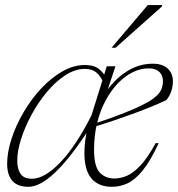

<svg xmlns="http://www.w3.org/2000/svg" viewBox="-20 -710 686 740"><path d="M389 -346.5H382Q418 -402 466.2 -433.2Q514.5 -464.5 568.5 -464.5Q595.5 -464.5 612.5 -455.5Q629.5 -446.5 637.8 -431.5Q646 -416.5 646.5 -398.5Q646.5 -380 641 -361.2Q635.5 -342.5 621.5 -324.5Q596.5 -312.5 564.2 -299.2Q532 -286 495.2 -272.5Q458.5 -259 420 -246Q381.5 -233 343.5 -221.5L344 -233.5Q409 -255 453.5 -272.5Q498 -290 526.2 -304Q554.5 -318 570.5 -330Q586.5 -342 594 -352.2Q601.5 -362.5 604.5 -372.5Q610 -392 606.8 -408.8Q603.5 -425.5 590.5 -436Q577.5 -446.5 552.5 -446.5Q521.5 -446.5 491.2 -431.5Q461 -416.5 434.2 -388.8Q407.5 -361 386.8 -322.2Q366 -283.5 354.2 -235.8Q342.5 -188 342.5 -133Q342.5 -69 364 -45.5Q385.5 -22 421.5 -22Q443 -22 467.5 -31.8Q492 -41.5 520.2 -71Q548.5 -100.5 580 -158.5L591.5 -158Q559.5 -89 529.8 -52.8Q500 -16.5 471 -3.2Q442 10 411.5 10Q368.5 10 342 -12.5Q315.5 -35 308 -82.2Q300.5 -129.5 314 -203H317Q282 -149.5 250.2 -109.5Q218.5 -69.5 190 -43Q161.5 -16.5 136.5 -3.2Q111.5 10 89.5 10Q60.5 10 42.5 -0.8Q24.5 -11.5 16 -31.2Q7.5 -51 7.5 -77.5Q7.5 -123.5 24.5 -175.5Q41.5 -227.5 71.2 -278Q101 -328.5 139.2 -369.5Q177.5 -410.5 220.8 -435Q264 -459.5 307.5 -459.5Q342 -459.5 361.8 -443.8Q381.5 -428 395.5 -399.5L380.5 -386.5Q369 -416 352 -430.2Q335 -444.5 307.5 -444.5Q269.5 -444.5 231.8 -420Q194 -395.5 160.5 -355.2Q127 -315 101.5 -267.8Q76 -220.5 61.2 -174.2Q46.5 -128 46.5 -92Q46.5 -57.5 59.8 -39.2Q73 -21 103.5 -21Q128 -21 156.2 -37.8Q184.5 -54.5 214.2 -86Q244 -117.5 274 -163Q304 -208.5 333 -266.5L378 -411L391.5 -454.5H425ZM410 -526 549.5 -690.5H605L604 -685L425.5 -526Z"/></svg>

Font: Newsreader 36pt ExtraLight
Style: Italic
Weight: 250
Italic angle: -17°
Designer: Hugues Gentile
Foundry: Production Type
Version: Version 1.003